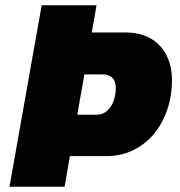

<svg xmlns="http://www.w3.org/2000/svg" viewBox="-20 -708 682 728"><path d="M16 0 138 -688H346L328 -585H453Q511 -585 550.5 -562.5Q590 -540 611 -499Q632 -458 632 -404Q632 -344 614 -291.5Q596 -239 563.5 -200Q531 -161 485 -138.5Q439 -116 383 -116H245L225 0ZM273 -273H345Q370 -273 386 -287.5Q402 -302 410.5 -325Q419 -348 419 -376Q419 -400 406 -413Q393 -426 368 -426H300Z"/></svg>

Font: Archivo SemiCondensed Black
Style: Italic
Weight: 900
Width: 4
Italic angle: -10°
Designer: Hector Gatti
Foundry: Omnibus-Type
Version: Version 2.001